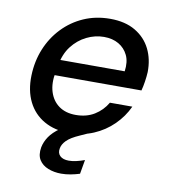

<svg xmlns="http://www.w3.org/2000/svg" viewBox="-80 -581 741 843"><g transform="rotate(10 290.5 -159.5)"><path d="M252 12Q188 12 140.5 -15Q93 -42 68.5 -91.5Q44 -141 46 -208Q48 -272 70.5 -327Q93 -382 133 -424Q173 -466 226.5 -489.5Q280 -513 344 -513Q411 -513 456.5 -486Q502 -459 524.5 -413.5Q547 -368 546 -311Q545 -292 541.5 -268.5Q538 -245 533 -227H121L133 -297H446Q452 -340 438 -369Q424 -398 396.5 -414Q369 -430 331 -430Q291 -430 253.5 -411.5Q216 -393 189 -358Q162 -323 153 -269L148 -241Q138 -191 150 -152.5Q162 -114 192 -92.5Q222 -71 267 -71Q315 -71 350 -92.5Q385 -114 406 -150H506Q485 -104 447.5 -67Q410 -30 360.5 -9Q311 12 252 12ZM249 194Q217 194 190.5 183.5Q164 173 150.5 151.5Q137 130 143 95Q148 70 163.5 47Q179 24 210 2Q241 -20 291 -39L345 -61L361 -12L301 15Q262 32 244.5 49.5Q227 67 224 86Q220 107 233 119.5Q246 132 272 132Q287 132 305 128Q323 124 342 117L331 180Q312 186 291 190Q270 194 249 194Z"/></g></svg>

Font: DM Sans 18pt Medium
Style: Italic
Weight: 500
Italic angle: -10°
Designer: Colophon Foundry, Jonny Pinhorn
Foundry: Colophon Foundry
Version: Version 4.004;gftools[0.9.30]